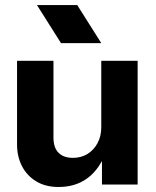

<svg xmlns="http://www.w3.org/2000/svg" viewBox="-20 -746 623 766"><path d="M384 -503.3V-238.1C384 -214.2 379 -193.1 369 -174.7C359 -156.3 345.6 -141.9 328.8 -131.6C312 -121.3 292.7 -116.2 270.7 -116.2C246.1 -116.2 227.1 -123 213.6 -136.5C200 -150.1 193.3 -170.4 193.3 -197.5V-503.4H48V-169.4C48 -137.7 54.4 -109.3 67.4 -83.8C80.3 -58.3 99.1 -38 124 -22.8C148.8 -7.6 178.7 0 213.5 0C257.4 0 294.8 -11 325.8 -32.9C351.7 -51.3 371.2 -75.5 386.8 -103.4V-9.7H529.1V-503.3ZM384 -574 288.1 -725.9H127.4L223.4 -574Z"/></svg>

Font: Diatome
Style: Bold
Weight: 700
Designer: 15.100.17
Foundry: 15.100.17
Version: Version 1.004;Fontself Maker 3.5.8